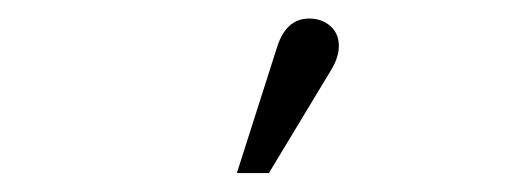

<svg xmlns="http://www.w3.org/2000/svg" viewBox="-20 -741 540 205"><path d="M267.1 -556.2H232.9L275.9 -690.9Q285.6 -721.2 310.1 -721.2Q323.7 -721.2 332.8 -713.1Q341.8 -705.1 341.8 -691.9Q341.8 -680.2 334 -667Z"/></svg>

Font: Margherita Light
Style: Regular
Weight: 300
Designer: James Puckett
Foundry: Dunwich Type Founders
Version: Version 1.008;hotconv 1.0.109;makeotfexe 2.5.65596